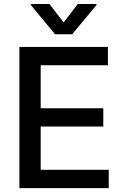

<svg xmlns="http://www.w3.org/2000/svg" viewBox="-20 -969 643 989"><path d="M79.9 0H540.1V-94.5H189.6V-317.1H512.1V-411.2H189.6V-632.8H535.9V-727.3H79.9ZM138.8 -943.2 263.5 -792.6H351.9L476.9 -943.2V-948.5H380.7L307.9 -853.3L234.7 -948.5H138.8Z"/></svg>

Font: Margiela Sans Medium
Style: Regular
Weight: 500
Designer: Stefan Endress, Andreas Faust
Version: Version 1.100;FEAKit 1.0